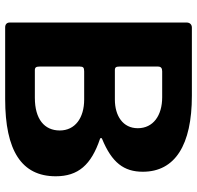

<svg xmlns="http://www.w3.org/2000/svg" viewBox="-30 -752 782 763"><g transform="rotate(90 361.5 -371.0)"><path d="M374 0C579 0 681 -65 681 -201C681 -290 636 -342 532 -377C528 -378 528 -384 532 -385C627 -424 663 -472 663 -547C663 -675 557 -742 361 -742H90C78 -742 70 -734 70 -721V-18C70 -7 77 0 89 0ZM259 -436C248 -436 245 -441 245 -454V-607C245 -619 251 -624 264 -624H367C440 -624 490 -588 490 -527C490 -468 441 -436 376 -436ZM259 -118C248 -118 245 -124 245 -137V-297C245 -310 249 -314 264 -314H376C449 -314 499 -278 499 -217C499 -156 454 -118 369 -118Z"/></g></svg>

Font: Libre Franklin
Style: Bold
Weight: 700
Designer: Pablo Impallari, Rodrigo Fuenzalida
Foundry: Impallari Type
Version: Version 1.002; ttfautohint (v1.5)